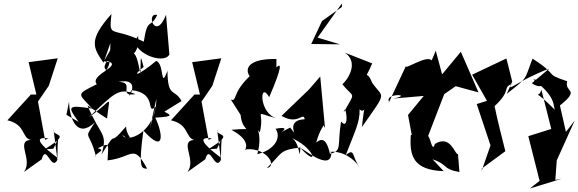

<svg xmlns="http://www.w3.org/2000/svg" viewBox="-20 -892 3274 1087"><path d="M216 10C242 -83 270 81 305 13L283 -159C273 -115 396 -147 233 -47L282 -50C330 -135 306 -196 305 1C139 -123 224 -111 254 -109L235 -100L195 -317L256 -406L307 -562L142 -540L186 -357H155L22 -211C126 -187 102 -113 153 -100C66 -93 169 12 115 82Z M739 -654C778 -568 914 -535 939 -583L920 -808C859 -654 803 -825 870 -807C830 -724 816 -799 794 -656C608 -746 596 -669 611 -813C480 -665 506 -624 566 -537L605 -648C601 -521 611 -510 527 -445C631 -527 540 -473 586 -547C685 -520 483 -470 528 -415C403 -354 426 -363 502 -277C351 -302 367 -284 425 -202L356 -242L371 -317C373 -219 417 -105 517 -199C449 -94 485 -161 524 -4C502 -19 591 -42 533 -52C607 -90 592 -74 589 16C733 0 734 -84 813 63C781 62 762 63 792 -153C915 -16 903 -135 859 -226C982 -232 934 -245 911 -260L1008 -320C967 -394 930 -335 928 -491C886 -379 912 -533 864 -547C765 -464 717 -452 793 -513C772 -596 778 -565 775 -474C741 -650 742 -563 626 -646L568 -545C728 -513 665 -596 673 -594C732 -554 769 -603 762 -688ZM586 -221C601 -367 624 -326 483 -228C630 -367 651 -397 747 -359C642 -343 749 -428 651 -428C806 -460 673 -281 724 -382C877 -365 801 -239 862 -287L828 -164L865 -332C865 -138 694 -79 673 -128C789 -42 691 -115 694 -176C575 -37 659 -184 555 -18C592 -145 548 -118 475 -296C512 -271 547 -244 586 -221Z M1142 10C1168 -83 1196 81 1231 13L1209 -159C1199 -115 1322 -147 1159 -47L1208 -50C1256 -135 1232 -196 1231 1C1065 -123 1150 -111 1180 -109L1161 -100L1121 -317L1182 -406L1233 -562L1068 -540L1112 -357H1081L948 -211C1052 -187 1028 -113 1079 -100C992 -93 1095 12 1041 82Z M1342 -242C1352 -131 1433 -172 1290 -157C1430 -82 1344 -28 1377 -47C1493 -55 1551 51 1491 59C1580 -24 1555 -42 1681 -57C1671 50 1687 -103 1616 -117C1759 -63 1792 65 1685 -50C1678 -68 1857 93 1856 -30C1814 -29 1937 -60 2016 55C1971 -4 1991 -59 1937 -13C1996 -164 2017 -201 2016 -273C2052 -238 2046 -342 2029 -173C2178 -385 2150 -331 2086 -425C2055 -509 2039 -419 2087 -533L1932 -594C2024 -532 1930 -419 1918 -416C1984 -330 1997 -383 1926 -256C1936 -322 1963 -142 1911 -204C1888 -65 1919 -38 1848 -21C1835 -81 1813 -124 1770 -84C1816 -251 1859 -128 1737 -332L1820 -167L1793 -459L1730 -386L1574 -236C1669 -180 1697 -263 1705 -217C1578 -211 1688 -86 1623 -170C1498 -105 1667 -187 1540 -163C1573 -117 1541 -46 1437 -19C1477 -169 1398 -197 1451 -143C1482 -270 1402 -259 1550 -221C1444 -246 1448 -440 1504 -342C1584 -527 1569 -535 1545 -510V-558C1367 -561 1370 -490 1394 -461C1290 -362 1325 -317 1287 -328ZM1803 -773 1742 -643 1905 -641 1778 -679 1915 -872 1916 -853Z M2429 10C2520 40 2480 64 2581 82L2573 -19C2555 -15 2532 -133 2442 -77C2422 -3 2409 -207 2387 -79L2495 -359L2560 -404L2689 -369L2589 -599L2483 -471L2447 -605L2424 -550C2396 -583 2270 -494 2278 -518L2183 -315C2154 -369 2328 -357 2206 -334L2379 -349L2290 -241L2321 -76C2262 -7 2388 -105 2306 -129C2297 -10 2319 71 2492 77Z M2991 -421C3048 -375 3136 -437 2999 -442C3140 -337 3107 -284 3124 -268C2983 -411 3029 -320 3045 -384L3101 -162L2971 -121L3035 132L2980 175L3160 120L3124 127L3132 16L3234 -210L3184 -145L3150 -295C3270 -390 3173 -367 3191 -432C3054 -478 3152 -459 2995 -560C2947 -438 2975 -459 2849 -361L2880 -430L2847 -561L2653 -469L2737 -321L2679 -303L2757 -69L2707 75L2708 62L2841 -36C2820 -120 2798 -204 2780 -291C2877 -381 2824 -394 2875 -416C2848 -365 2903 -432 3090 -504Z"/></svg>

Font: Asimov Silicon
Style: Regular
Weight: 400
Designer: Google
Version: Version 2.000980; 2014